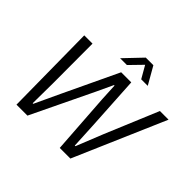

<svg xmlns="http://www.w3.org/2000/svg" viewBox="-210 -1191 1444 1444"><g transform="rotate(45 512.0 -469.0)"><path d="M135.1 0 127.1 -729H214.9L215.9 -307.1L213.7 -93.9H219.9L313.7 -294.4L519.6 -729H627.1L652.4 -299.4L662.9 -92.6H669.4L755.4 -307L931.7 -729H1023.7L708.4 0H595.4L562 -485.1L555.1 -622.9H549.6L488.4 -491.9L251.7 0ZM439.3 -798.1 572.6 -937.9H653.4L733.3 -798.1H663.7L607.4 -896.3L511.7 -798.1Z"/></g></svg>

Font: Mona Sans
Style: Italic
Weight: 200
Italic angle: -11.6951°
Designer: Deni Anggara
Foundry: GitHub
Version: Version 2.000